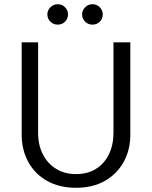

<svg xmlns="http://www.w3.org/2000/svg" viewBox="-20 -881 721 912"><path d="M161 -680H83V-241Q83 -169 114.5 -111.5Q146 -54 204 -21.5Q262 11 341 11Q421 11 478.5 -22Q536 -55 567.5 -112Q599 -169 599 -241V-680H519V-250Q519 -193 497.5 -148.5Q476 -104 436 -79Q396 -54 341 -54Q287 -54 246.5 -79Q206 -104 183.5 -148Q161 -192 161 -250ZM254 -764Q275 -764 289 -778Q303 -792 303 -813Q303 -832 289 -846.5Q275 -861 254 -861Q234 -861 219.5 -846.5Q205 -832 205 -813Q205 -792 219.5 -778Q234 -764 254 -764ZM419 -764Q440 -764 454 -778Q468 -792 468 -813Q468 -832 454 -846.5Q440 -861 419 -861Q399 -861 384.5 -846.5Q370 -832 370 -813Q370 -792 384.5 -778Q399 -764 419 -764Z"/></svg>

Font: Catamaran
Style: Regular
Weight: 400
Designer: Pria Ravichandran
Version: Version 2.000